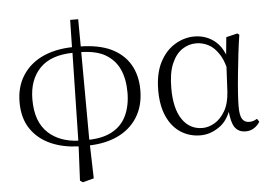

<svg xmlns="http://www.w3.org/2000/svg" viewBox="-58 -754 1480 1047"><g transform="rotate(-5 682.0 -231.0)"><path d="M339 203 348 16Q264 13 199 -15Q128 -46 88 -105Q48 -164 48 -251Q48 -336 88 -398Q128 -460 200 -493Q269 -524 359 -526L362 -675H406L407 -526Q504 -524 570 -494Q640 -461 675 -401.5Q710 -342 710 -261Q710 -175 671 -112.5Q632 -50 561 -17Q496 13 410 16L415 197L354 213ZM349 -15 359 -495Q241 -493 181 -432Q119 -369 119 -260Q119 -137 186 -76Q247 -20 349 -15ZM407 -495 409 -15Q485 -17 534 -44Q588 -73 613.5 -127.5Q639 -182 639 -254Q639 -328 614.5 -381.5Q590 -435 536 -466Q487 -493 407 -495Z M1016 14Q956 14 908.5 -16.5Q861 -47 834 -106Q807 -165 807 -249Q807 -342 839 -403.5Q871 -465 922 -495.5Q973 -526 1028 -526Q1094 -526 1143 -485Q1173 -460 1193 -413L1202 -507L1264 -522L1274 -514Q1266 -464 1259.5 -407.5Q1253 -351 1247.5 -296.5Q1242 -242 1239 -197.5Q1236 -153 1236 -125Q1236 -74 1249 -55Q1262 -36 1287 -36Q1300 -36 1310 -39.5Q1320 -43 1330 -49L1341 -32Q1329 -12 1309 1Q1289 14 1263 14Q1223 14 1202 -17Q1186 -43 1180 -100Q1157 -45 1117 -19Q1069 14 1016 14ZM1189 -346Q1178 -386 1161 -413Q1135 -454 1102.5 -471Q1070 -488 1035 -488Q994 -488 958.5 -464.5Q923 -441 901 -390Q879 -339 879 -255Q879 -144 919.5 -84.5Q960 -25 1030 -25Q1063 -25 1096 -44Q1129 -63 1153.5 -104Q1178 -145 1182 -210Z"/></g></svg>

Font: Early Summer Mincho Light
Style: Regular
Weight: 300
Designer: GuiWonder
Version: Version 1.002